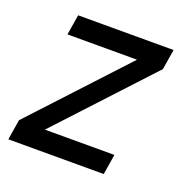

<svg xmlns="http://www.w3.org/2000/svg" viewBox="-99 -615 699 711"><g transform="rotate(20 250.0 -260.0)"><path d="M6 0 19 -80 353 -440H79L92 -520H468L455 -440L121 -80H395L382 0Z"/></g></svg>

Font: Iosevka Medium
Style: Italic
Weight: 500
Italic angle: -9°
Monospace: yes
Designer: Belleve Invis
Foundry: Belleve Invis
Version: Version 32.5.0; ttfautohint (v1.8.4)